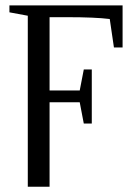

<svg xmlns="http://www.w3.org/2000/svg" viewBox="-20 -479 487 715"><path d="M164.6 -98.1V216.3H83.5V-420.4L15.1 -433.1V-459H436.5V-302.2H404.3L388.7 -408.2Q334 -415 230.5 -415H164.6V-142.1H276.9L292 -220.2H321.8V-19H292L276.9 -98.1Z"/></svg>

Font: Times New Roman
Style: Regular
Weight: 400
Designer: Steve Matteson
Foundry: Ascender Corporation
Version: Version 2.00.3